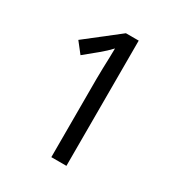

<svg xmlns="http://www.w3.org/2000/svg" viewBox="-169 -831 889 948"><g transform="rotate(30 275.5 -357.0)"><path d="M261 0V-446Q261 -474 262 -506.5Q263 -539 264 -569.5Q265 -600 265 -622Q249 -605 237.5 -594.5Q226 -584 206 -567L134 -508L87 -568L274 -714H347V0Z"/></g></svg>

Font: utelugu15
Style: Book
Weight: 400
Designer: Jelle Bosma - Monotype Design Team
Foundry: Monotype Imaging Inc.
Version: Version 2.003